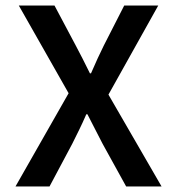

<svg xmlns="http://www.w3.org/2000/svg" viewBox="-20 -674 640 694"><path d="M36 0 228 -337 48 -654H177L254 -509Q266 -487 278 -463Q290 -439 305 -409H309Q322 -439 333 -463Q344 -487 355 -509L429 -654H552L372 -332L564 0H436L351 -154Q338 -180 324.5 -205.5Q311 -231 296 -261H292Q279 -231 266.5 -205.5Q254 -180 241 -154L159 0Z"/></svg>

Font: Source Code Pro ExtraLight SemiBold
Style: Regular
Weight: 600
Monospace: yes
Version: Version 1.018;hotconv 1.0.116;makeotfexe 2.5.65601